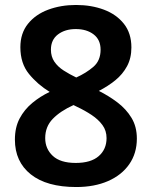

<svg xmlns="http://www.w3.org/2000/svg" viewBox="-20 -743 612 773"><path d="M286 -723Q348 -723 398.5 -704Q449 -685 479 -647Q509 -609 509 -552Q509 -509 491.5 -476.5Q474 -444 444.5 -420Q415 -396 378 -377Q418 -357 453 -330.5Q488 -304 509.5 -268.5Q531 -233 531 -185Q531 -126 500.5 -82Q470 -38 415 -14Q360 10 287 10Q168 10 104 -41Q40 -92 40 -181Q40 -230 59 -266Q78 -302 110 -328.5Q142 -355 180 -373Q131 -403 96.5 -445.5Q62 -488 62 -553Q62 -609 92.5 -647Q123 -685 174 -704Q225 -723 286 -723ZM162 -187Q162 -144 192.5 -115.5Q223 -87 285 -87Q346 -87 377.5 -114.5Q409 -142 409 -187Q409 -217 392.5 -239.5Q376 -262 349 -280Q322 -298 290 -313L276 -320Q223 -296 192.5 -264.5Q162 -233 162 -187ZM285 -626Q242 -626 213.5 -604.5Q185 -583 185 -543Q185 -515 199 -494.5Q213 -474 236.5 -459Q260 -444 287 -431Q327 -449 356 -474Q385 -499 385 -543Q385 -583 357 -604.5Q329 -626 285 -626Z"/></svg>

Font: Noto Sans Adlam SemiBold
Style: Regular
Weight: 600
Version: Version 3.001